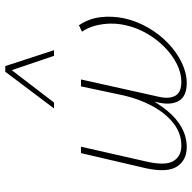

<svg xmlns="http://www.w3.org/2000/svg" viewBox="-20 -724 747 748"><g transform="rotate(-90 354.0 -349.5)"><path d="M155 4Q105 4 80 -33.5Q55 -71 73 -155L132 -408H157L100 -157Q82 -81 100.5 -49Q119 -17 161 -17Q209 -17 248 -47.5Q287 -78 315 -129.5Q343 -181 357 -243L392 -408H419L352 -107Q342 -66 355 -41.5Q368 -17 409 -17Q444 -17 479 -34.5Q514 -52 544.5 -82Q575 -112 597.5 -150.5Q620 -189 630 -233Q637 -263 636.5 -293Q636 -323 628.5 -352Q621 -381 605 -404L630 -416Q656 -378 661.5 -332.5Q667 -287 657 -239Q646 -190 620.5 -146Q595 -102 560 -68.5Q525 -35 484.5 -15.5Q444 4 405 4Q354 4 336 -26Q318 -56 329 -106L344 -177L356 -164Q329 -111 298 -73Q267 -35 231 -15.5Q195 4 155 4ZM306 -513 449 -703H471L463 -688L329 -513ZM511 -513 452 -687 449 -703H471L533 -513Z"/></g></svg>

Font: Ysabeau Infant Thin
Style: Italic
Weight: 250
Italic angle: -12°
Designer: Christian Thalmann (Catharsis Fonts)
Version: Version 2.001;gftools[0.9.30]; featfreeze: ss01,ss02,lnum